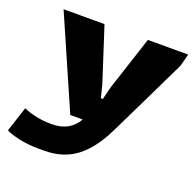

<svg xmlns="http://www.w3.org/2000/svg" viewBox="-156 -569 903 886"><g transform="rotate(20 296.0 -126.0)"><path d="M122 196Q67 196 22 185.5Q-23 175 -40 165L0 42Q30 55 64.5 62Q99 69 130 69H141Q228 69 267 0H206L10 -448H211L297 -182L312 -121H322L337 -182L424 -448H622L606 -387Q587 -348 562.5 -297.5Q538 -247 512 -193Q486 -139 461.5 -89Q437 -39 418 0Q369 100 305 148Q241 196 149 196Z"/></g></svg>

Font: Goldman
Style: Bold
Weight: 700
Designer: Jaikishan Patel
Version: Version 1.000; ttfautohint (v1.8.3)